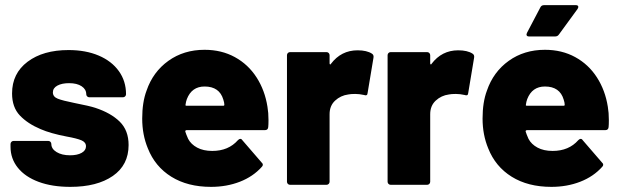

<svg xmlns="http://www.w3.org/2000/svg" viewBox="-20 -720 2419 748"><path d="M21 -148V-159Q21 -164 24.5 -167.5Q28 -171 33 -171H168Q173 -171 176.5 -167.5Q180 -164 180 -159Q180 -140 200.5 -127.5Q221 -115 253 -115Q281 -115 298 -124.5Q315 -134 315 -150Q315 -166 297 -173.5Q279 -181 240 -188Q177 -200 138 -217Q88 -238 57.5 -270Q27 -302 27 -356Q27 -434 87.5 -479.5Q148 -525 247 -525Q314 -525 364.5 -503.5Q415 -482 443 -443Q471 -404 471 -353Q471 -348 467.5 -344.5Q464 -341 459 -341H328Q323 -341 319.5 -344.5Q316 -348 316 -353Q316 -372 298 -384Q280 -396 249 -396Q221 -396 203.5 -386.5Q186 -377 186 -360Q186 -343 205 -335.5Q224 -328 269 -319Q330 -307 351 -300Q412 -280 446.5 -246Q481 -212 481 -155Q481 -77 419.5 -34.5Q358 8 254 8Q183 8 130.5 -11.5Q78 -31 49.5 -66.5Q21 -102 21 -148Z M1026 -252Q1026 -234 1025 -225Q1024 -213 1012 -213H707Q705 -213 703 -211.5Q701 -210 702 -207Q705 -197 713 -179Q724 -158 748 -145Q772 -132 807 -132Q870 -132 907 -174Q912 -179 916 -179Q921 -179 924 -174L1000 -86Q1004 -83 1004 -78Q1004 -74 1000 -70Q966 -32 914.5 -12Q863 8 802 8Q711 8 647.5 -31.5Q584 -71 556 -142Q534 -195 534 -258Q534 -322 551 -367Q576 -440 636 -483Q696 -526 777 -526Q843 -526 895 -497.5Q947 -469 979.5 -418.5Q1012 -368 1022 -304Q1026 -281 1026 -252ZM708 -334Q704 -323 703 -313Q701 -308 707 -308H850Q854 -308 854 -312Q854 -320 850 -332Q835 -383 777 -383Q727 -383 708 -334Z M1429 -511Q1437 -506 1435 -495L1412 -357Q1411 -345 1398 -350Q1380 -354 1364 -354Q1346 -354 1337 -352Q1307 -348 1285.5 -328Q1264 -308 1264 -275V-12Q1264 -7 1260.5 -3.5Q1257 0 1252 0H1110Q1105 0 1101.5 -3.5Q1098 -7 1098 -12V-505Q1098 -510 1101.5 -513.5Q1105 -517 1110 -517H1252Q1257 -517 1260.5 -513.5Q1264 -510 1264 -505V-473Q1264 -470 1266 -469Q1268 -468 1269 -471Q1309 -524 1373 -524Q1409 -524 1429 -511Z M1821 -511Q1829 -506 1827 -495L1804 -357Q1803 -345 1790 -350Q1772 -354 1756 -354Q1738 -354 1729 -352Q1699 -348 1677.5 -328Q1656 -308 1656 -275V-12Q1656 -7 1652.5 -3.5Q1649 0 1644 0H1502Q1497 0 1493.5 -3.5Q1490 -7 1490 -12V-505Q1490 -510 1493.5 -513.5Q1497 -517 1502 -517H1644Q1649 -517 1652.5 -513.5Q1656 -510 1656 -505V-473Q1656 -470 1658 -469Q1660 -468 1661 -471Q1701 -524 1765 -524Q1801 -524 1821 -511Z M2352 -252Q2352 -234 2351 -225Q2350 -213 2338 -213H2033Q2031 -213 2029 -211.5Q2027 -210 2028 -207Q2031 -197 2039 -179Q2050 -158 2074 -145Q2098 -132 2133 -132Q2196 -132 2233 -174Q2238 -179 2242 -179Q2247 -179 2250 -174L2326 -86Q2330 -83 2330 -78Q2330 -74 2326 -70Q2292 -32 2240.5 -12Q2189 8 2128 8Q2037 8 1973.5 -31.5Q1910 -71 1882 -142Q1860 -195 1860 -258Q1860 -322 1877 -367Q1902 -440 1962 -483Q2022 -526 2103 -526Q2169 -526 2221 -497.5Q2273 -469 2305.5 -418.5Q2338 -368 2348 -304Q2352 -281 2352 -252ZM2034 -334Q2030 -323 2029 -313Q2027 -308 2033 -308H2176Q2180 -308 2180 -312Q2180 -320 2176 -332Q2161 -383 2103 -383Q2053 -383 2034 -334ZM2100 -700H2223Q2233 -700 2233 -693Q2233 -690 2230 -685L2157 -585Q2152 -578 2143 -578H2041Q2034 -578 2032 -582Q2030 -586 2033 -592L2085 -691Q2089 -700 2100 -700Z"/></svg>

Font: BARLOWEXTRABOLD
Style: Regular
Weight: 800
Designer: Jeremy Tribby
Foundry: Tribby Type
Version: Version 1.422